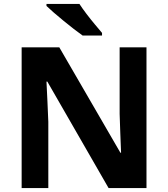

<svg xmlns="http://www.w3.org/2000/svg" viewBox="-20 -954 853 974"><path d="M723.1 0H530.8L220.2 -540H215.8Q218.3 -489.3 220.7 -438Q223.1 -386.7 225.1 -335.9V0H89.8V-713.9H280.8L590.8 -179.2H594.2Q592.3 -228.5 590.3 -277.6Q588.4 -326.7 586.9 -376V-713.9H723.1ZM382.8 -934.1Q397.5 -911.6 418.2 -884.3Q439 -856.9 460.4 -831.3Q481.9 -805.7 497.6 -787.1V-773.9H398.9Q379.9 -787.1 354.5 -806.9Q329.1 -826.7 302.5 -848.4Q275.9 -870.1 252.9 -890.1Q230 -910.2 215.8 -923.8V-934.1Z"/></svg>

Font: Open Sans
Style: Bold
Weight: 700
Designer: Monotype Design Team
Foundry: Monotype Imaging Inc.
Version: Version 3.000; ttfautohint (v1.8.4)